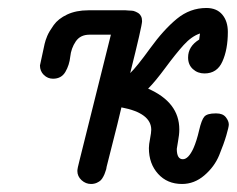

<svg xmlns="http://www.w3.org/2000/svg" viewBox="-20 -456 593 481"><path d="M80.1 -292Q80.1 -292 91.8 -346.2Q93.8 -355 98.4 -366Q103 -377 114.5 -393.1Q126 -409.2 148.4 -419.7Q170.9 -430.2 201.2 -430.2H294.9Q295.9 -430.2 301.5 -429.7Q307.1 -429.2 310.5 -429.2Q314 -429.2 319.1 -427Q324.2 -424.8 327.6 -422.4Q331.1 -419.9 333.5 -415Q335.9 -410.2 335.9 -402.8Q335.9 -391.6 306.2 -272.9Q322.3 -288.1 356.2 -335Q390.1 -381.8 423.1 -408.9Q456.1 -436 497.1 -436Q522.9 -436 536.9 -419.4Q550.8 -402.8 550.8 -376Q550.8 -332 537.1 -301.8Q523.9 -272 492.2 -272Q475.1 -272 463.1 -283Q451.2 -293.9 451.2 -312Q451.2 -339.8 479 -356.9L481 -372.1Q460 -365.2 439.9 -343Q419.9 -320.8 394.5 -286.4Q369.1 -252 351.1 -233.9Q429.2 -199.7 429.2 -131.8Q429.2 -118.7 426 -101.8Q422.9 -85 422.9 -83Q422.9 -57.1 438 -57.1Q452.1 -57.1 464.8 -85Q472.7 -103 478.8 -129.4Q484.9 -155.8 491.9 -163.8Q499 -171.9 520 -171.9H522Q538.1 -171.9 545.7 -162.4Q553.2 -152.8 553.2 -144Q553.2 -138.2 547.1 -117.2Q541 -96.2 529.1 -67.1Q517.1 -38.1 491.9 -16.6Q466.8 4.9 436 4.9Q398.9 4.9 376 -20.5Q353 -45.9 353 -85Q353 -93.8 356 -108.9Q358.9 -124 358.9 -130.9Q358.9 -172.9 284.2 -187Q282.2 -175.8 247.1 -38.1L246.1 -32.2Q244.1 -27.3 243.2 -23.7Q242.2 -20 239 -13.9Q235.8 -7.8 232.4 -4.4Q229 -1 222.4 2Q215.8 4.9 208 4.9Q194.8 4.9 184.3 -4.6Q173.8 -14.2 173.8 -27.8Q173.8 -33.7 179.2 -54.2L257.8 -369.1H204.1Q181.2 -369.1 169.7 -352.1Q158.2 -335 156 -314Q153.8 -293 143.8 -275.9Q133.8 -258.8 112.8 -258.8Q99.6 -258.8 89.8 -268.3Q80.1 -277.8 80.1 -292Z"/></svg>

Font: CMU Typewriter Text
Style: Italic
Weight: 500
Italic angle: -14.04°
Version: Version 0.7.0